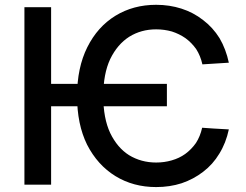

<svg xmlns="http://www.w3.org/2000/svg" viewBox="-20 -757 1009 787"><path d="M664.1 -413.1Q664.1 -390.6 664.1 -321.3Q539.1 -321.3 164.1 -321.3Q164.1 -344.7 164.1 -413.1Q289.1 -413.1 664.1 -413.1ZM918 -500Q890.6 -498 809.6 -493.2Q801.8 -528.3 784.2 -555.7Q765.6 -582 740.2 -600.6Q714.8 -618.2 684.6 -627.9Q653.3 -636.7 620.1 -636.7Q558.6 -636.7 509.8 -606.4Q460.9 -575.2 431.6 -514.6Q403.3 -454.1 403.3 -363.3Q403.3 -272.5 431.6 -211.9Q460.9 -151.4 508.8 -121.1Q558.6 -90.8 620.1 -90.8Q653.3 -90.8 683.6 -99.6Q714.8 -108.4 739.3 -126Q764.6 -144.5 783.2 -170.9Q800.8 -198.2 808.6 -233.4Q844.7 -230.5 918 -226.6Q906.2 -170.9 878.9 -127Q852.5 -83 812.5 -52.7Q773.4 -22.5 724.6 -5.9Q675.8 9.8 620.1 9.8Q526.4 9.8 453.1 -35.2Q379.9 -80.1 336.9 -164.1Q295.9 -247.1 295.9 -363.3Q295.9 -479.5 337.9 -563.5Q379.9 -647.5 453.1 -692.4Q526.4 -737.3 620.1 -737.3Q674.8 -737.3 723.6 -721.7Q772.5 -706.1 812.5 -674.8Q852.5 -644.5 879.9 -600.6Q906.2 -555.7 918 -500ZM189.5 -727.5Q189.5 -545.9 189.5 0Q162.1 0 80.1 0Q80.1 -181.6 80.1 -727.5Q107.4 -727.5 189.5 -727.5Z"/></svg>

Font: DeepSea
Style: Medium
Weight: 500
Designer: Stem
Version: Version 3.019;git-0a5106e0b